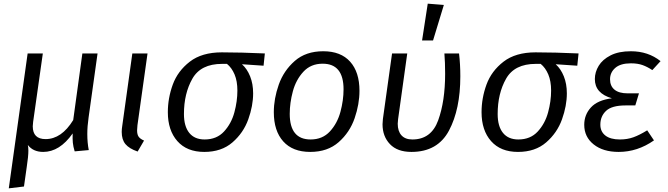

<svg xmlns="http://www.w3.org/2000/svg" viewBox="-20 -818 3650 1049"><path d="M457 -86Q457 -38 465 2L388 9Q380 -17 378 -38Q376 -59 377 -89Q306 12 216 12Q161 12 132 -26Q135 -13 135 5Q135 37 126 95L111 201L28 211L131 -526H214L161 -152Q159 -134 159 -128Q159 -58 229 -58Q316 -58 380 -162L430 -526H513L464 -176Q457 -128 457 -86Z M731 -134Q729 -112 729 -106Q729 -83 737.5 -71Q746 -59 767 -50L732 10Q686 -6 665.5 -30.5Q645 -55 645 -97Q645 -113 648 -131L703 -526H786Z M897 -205Q897 -282 924 -356Q951 -430 1017 -481Q1083 -532 1192 -532Q1295 -532 1427 -526L1420 -459L1302 -467Q1330 -442 1346.5 -401Q1363 -360 1363 -308Q1363 -240 1336.5 -166Q1310 -92 1250 -40Q1190 12 1096 12Q1001 12 949 -47Q897 -106 897 -205ZM1277 -323Q1277 -375 1261.5 -411.5Q1246 -448 1220 -469H1193Q1077 -469 1031 -388Q985 -307 985 -195Q985 -128 1014 -92Q1043 -56 1098 -56Q1164 -56 1204 -99.5Q1244 -143 1260.5 -204Q1277 -265 1277 -323Z M1476 -205Q1476 -279 1503 -355.5Q1530 -432 1590.5 -485Q1651 -538 1746 -538Q1842 -538 1893 -481Q1944 -424 1944 -322Q1944 -249 1917.5 -172Q1891 -95 1830.5 -41.5Q1770 12 1675 12Q1579 12 1527.5 -45.5Q1476 -103 1476 -205ZM1857 -330Q1857 -470 1743 -470Q1678 -470 1637.5 -426Q1597 -382 1580 -319Q1563 -256 1563 -196Q1563 -56 1677 -56Q1742 -56 1782.5 -100Q1823 -144 1840 -207Q1857 -270 1857 -330Z M2495 -401Q2495 -221 2433 -104.5Q2371 12 2228 12Q2151 12 2110.5 -30.5Q2070 -73 2070 -139Q2070 -148 2072 -168L2122 -526H2205L2155 -167Q2153 -149 2153 -142Q2153 -101 2173.5 -78.5Q2194 -56 2233 -56Q2336 -56 2374 -160.5Q2412 -265 2412 -415Q2412 -477 2408 -526H2488Q2495 -467 2495 -401ZM2405 -791 2346 -597H2286L2317 -798Z M2611 -205Q2611 -282 2638 -356Q2665 -430 2731 -481Q2797 -532 2906 -532Q3009 -532 3141 -526L3134 -459L3016 -467Q3044 -442 3060.5 -401Q3077 -360 3077 -308Q3077 -240 3050.5 -166Q3024 -92 2964 -40Q2904 12 2810 12Q2715 12 2663 -47Q2611 -106 2611 -205ZM2991 -323Q2991 -375 2975.5 -411.5Q2960 -448 2934 -469H2907Q2791 -469 2745 -388Q2699 -307 2699 -195Q2699 -128 2728 -92Q2757 -56 2812 -56Q2878 -56 2918 -99.5Q2958 -143 2974.5 -204Q2991 -265 2991 -323Z M3172 -136Q3172 -191 3208.5 -231Q3245 -271 3323 -281Q3230 -308 3230 -386Q3230 -424 3251 -458.5Q3272 -493 3316 -515.5Q3360 -538 3427 -538Q3521 -538 3589 -484L3544 -435Q3517 -453 3490.5 -462.5Q3464 -472 3427 -472Q3370 -472 3341.5 -447Q3313 -422 3313 -385Q3313 -348 3337.5 -328Q3362 -308 3409 -308H3471L3451 -242H3398Q3323 -242 3291.5 -212.5Q3260 -183 3260 -137Q3260 -99 3287.5 -77.5Q3315 -56 3367 -56Q3407 -56 3440.5 -68Q3474 -80 3516 -106L3553 -51Q3463 12 3360 12Q3275 12 3223.5 -29Q3172 -70 3172 -136Z"/></svg>

Font: FiraGO Book
Style: Italic
Weight: 350
Italic angle: -8°
Designer: bBox Type GmbH
Foundry: bBox Type GmbH
Version: Version 1.001